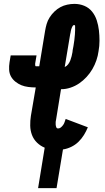

<svg xmlns="http://www.w3.org/2000/svg" viewBox="-20 -763 540 988"><path d="M176 205 210 -3Q188 -12 170.5 -29Q153 -46 144.5 -68.5Q136 -91 135.5 -116.5Q135 -142 139 -167L164 -313Q145 -313 125.5 -315.5Q106 -318 90 -324.5Q74 -331 59.5 -342.5Q45 -354 36.5 -369.5Q28 -385 27 -404Q26 -423 29 -442L35 -478H168L162 -442Q161 -439 161 -436.5Q161 -434 161 -431Q161 -428 161.5 -425Q162 -422 165 -422H182L212 -604Q215 -622 220 -639.5Q225 -657 235.5 -673.5Q246 -690 260 -703.5Q274 -717 290.5 -726Q307 -735 326 -739Q345 -743 363 -743Q390 -743 414 -733Q438 -723 454 -703Q470 -683 478 -658Q486 -633 489 -607Q492 -581 492 -553.5Q492 -526 487 -499Q484 -476 476 -452.5Q468 -429 455.5 -407.5Q443 -386 425.5 -367Q408 -348 387.5 -334Q367 -320 343 -312Q319 -304 296 -304H294L269 -150Q267 -143 266.5 -136Q266 -129 266.5 -122Q267 -115 269.5 -108.5Q272 -102 279 -102Q287 -102 293.5 -107.5Q300 -113 305 -120Q310 -127 312.5 -135Q315 -143 318 -151L432 -108Q424 -88 412 -68.5Q400 -49 383.5 -33Q367 -17 346 -7Q325 3 304 6L271 205ZM313 -418Q324 -423 331 -432.5Q338 -442 342 -452.5Q346 -463 348.5 -473.5Q351 -484 353 -495Q353 -500 354 -505Q355 -510 356 -515.5Q357 -521 358 -526Q359 -531 359.5 -536Q360 -541 361 -546Q362 -551 362.5 -556Q363 -561 363.5 -566Q364 -571 364.5 -576Q365 -581 365.5 -586.5Q366 -592 366 -597Q366 -602 366.5 -607Q367 -612 366.5 -617Q366 -622 366.5 -628Q367 -634 361 -634Q357 -634 354 -629.5Q351 -625 349.5 -620.5Q348 -616 346.5 -612Q345 -608 344.5 -603.5Q344 -599 343 -595Q342 -591 341 -586Z"/></svg>

Font: Iosevka Curly Slab Heavy
Style: Italic
Weight: 900
Italic angle: -9°
Monospace: yes
Designer: Belleve Invis
Foundry: Belleve Invis
Version: Version 22.1.2; ttfautohint (v1.8.4)